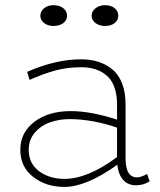

<svg xmlns="http://www.w3.org/2000/svg" viewBox="-20 -715 625 748"><path d="M188 -613.8Q166.5 -613.8 151.9 -625.2Q137.2 -636.7 137.2 -653.8Q137.2 -670.9 151.9 -682.9Q166.5 -694.8 188 -694.8Q211.9 -694.8 226.6 -683.1Q241.2 -671.4 241.2 -653.8Q241.2 -636.2 226.6 -625Q211.9 -613.8 188 -613.8ZM389.2 -613.8Q367.2 -613.8 352.1 -625.2Q336.9 -636.7 336.9 -653.8Q336.9 -670.9 352.3 -682.9Q367.7 -694.8 389.2 -694.8Q412.1 -694.8 426.5 -683.1Q440.9 -671.4 440.9 -653.8Q440.9 -636.2 426.5 -625Q412.1 -613.8 389.2 -613.8ZM553.2 -37.1 563 -8.8Q540.5 6.8 509.8 6.8Q478.5 6.8 460 -13.9Q441.4 -34.7 437 -73.2Q316.4 13.2 231 13.2Q159.2 13.2 109.1 -25.9Q59.1 -64.9 59.1 -131.8Q59.1 -198.7 114 -240.5Q168.9 -282.2 255.9 -282.2Q333 -282.2 436 -249V-308.1Q436 -347.7 425 -376.7Q414.1 -405.8 394 -422.1Q374 -438.5 349.9 -445.8Q325.7 -453.1 295.9 -453.1Q243.2 -453.1 196 -440.4Q148.9 -427.7 95.2 -403.8L85.9 -435.1Q196.8 -483.9 295.9 -483.9Q332 -483.9 362.1 -474.6Q392.1 -465.3 416.7 -445.6Q441.4 -425.8 455.3 -390.9Q469.2 -356 469.2 -308.1V-97.2Q469.2 -23.9 514.2 -23.9Q527.8 -23.9 553.2 -37.1ZM91.8 -131.8Q91.8 -78.1 132.1 -48.1Q172.4 -18.1 231 -18.1Q321.8 -18.1 436 -103V-217.8Q343.8 -249.5 255.9 -251Q212.4 -251.5 176 -238.8Q139.6 -226.1 115.7 -198.2Q91.8 -170.4 91.8 -131.8Z"/></svg>

Font: BioRhyme ExtraLight
Style: Regular
Weight: 275
Designer: Aoife Mooney
Foundry: Aoife Mooney Type
Version: Version 1.500;PS 001.500;hotconv 1.0.88;makeotf.lib2.5.64775